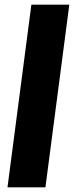

<svg xmlns="http://www.w3.org/2000/svg" viewBox="-20 -800 323 820"><path d="M174 0H12L114 -780H276Z"/></svg>

Font: Tanohe Sans
Style: Bold Italic
Weight: 700
Designer: Village Type and Design LLC & Cristiano Sobral
Foundry: Cooper Hewitt Smithsonian Design Museum
Version: Version 1.00;September 29, 2021;FontCreator 13.0.0.2655 64-b